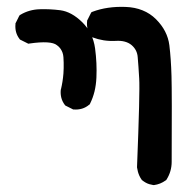

<svg xmlns="http://www.w3.org/2000/svg" viewBox="-20 -406 540 563"><path d="M429.7 136.7Q423.3 135.7 417.7 134Q412.1 132.3 407 129.4Q401.9 126.5 397 122.6L396 122.1L395.5 121.1Q391.6 115.7 388.9 109.9Q386.2 104 384.5 97.9Q382.8 91.8 381.8 85V84.5V83.5Q390.6 -137.7 388.2 -175.3Q387.2 -194.3 386 -210.2Q384.8 -226.1 383.8 -238.3Q382.3 -259.8 365.7 -273.9Q357.4 -280.8 345.9 -283.9Q334.5 -287.1 318.8 -286.1Q300.8 -285.2 283.9 -287.8Q267.1 -290.5 251.5 -296.4L248.5 -297.9L247.1 -299.8Q232.9 -318.4 235.4 -343.8V-345.7L236.3 -347.2L246.1 -366.7L248 -370.1L251.5 -371.6Q294.4 -387.7 348.1 -385.7Q375.5 -384.8 397.9 -375.7Q420.4 -366.7 437.5 -349.6Q471.2 -315.9 476.6 -273.4Q481.4 -234.4 482.9 -183.1Q484.4 -131.8 483.4 68.4Q483.4 96.7 468.3 120.6L467.3 122.1L465.8 123Q450.2 134.3 431.6 136.7H430.7ZM192.9 -85.9 173.3 -95.7 171.4 -96.7 169.9 -98.6Q155.8 -117.2 158.2 -142.6V-143.1L158.7 -144Q164.1 -166.5 166 -190.4Q166.5 -198.2 166.7 -206.1Q167 -213.9 166.7 -222.2Q166.5 -230.5 166 -238.3Q165.5 -245.6 163.3 -251.7Q161.1 -257.8 157.2 -263.4Q153.3 -269 147 -273.4Q129.9 -287.6 65.9 -278.3L63 -277.8L60.1 -279.3L40.5 -289.1L38.6 -290L37.1 -292Q22.9 -310.5 25.4 -335.9V-337.9L26.4 -339.4L36.1 -358.9L37.6 -361.3L40 -362.8Q65.4 -377.9 96.2 -378.9Q125.5 -379.9 156.7 -376Q189.9 -371.6 221.2 -340.8Q252.4 -310.1 258.8 -264.2Q261.7 -242.2 262.7 -220.7Q263.7 -199.2 262.7 -178.2Q261.7 -156.7 257.1 -137.7Q252.4 -118.7 244.1 -102.1L243.2 -100.1L241.7 -99.1Q231.9 -90.8 220.5 -87.4Q209 -84 196.3 -85H194.3Z"/></svg>

Font: NaikaiFont
Style: Bold
Weight: 700
Version: Version 1.89